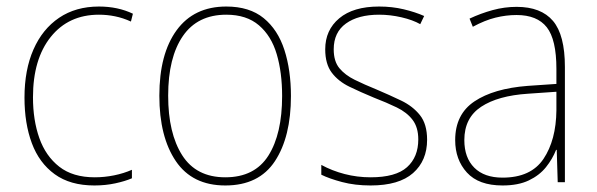

<svg xmlns="http://www.w3.org/2000/svg" viewBox="-20 -558 1828 588"><path d="M269 10Q195 10 147.5 -24.5Q100 -59 77.5 -119.5Q55 -180 55 -259Q55 -344 82.5 -406.5Q110 -469 161 -503.5Q212 -538 283 -538Q341 -538 387 -516L381 -492Q357 -503 332.5 -508Q308 -513 283 -513Q190 -513 135.5 -445Q81 -377 81 -260Q81 -190 100.5 -135Q120 -80 161.5 -47.5Q203 -15 270 -15Q300 -15 329.5 -21Q359 -27 384 -38V-12Q363 -3 333 3.5Q303 10 269 10Z M871 -264Q871 -139 822 -64.5Q773 10 670 10Q569 10 518.5 -64.5Q468 -139 468 -265Q468 -393 521 -465.5Q574 -538 673 -538Q744 -538 787.5 -502.5Q831 -467 851 -405Q871 -343 871 -264ZM495 -265Q495 -150 538 -82.5Q581 -15 670 -15Q760 -15 802 -81.5Q844 -148 844 -264Q844 -336 827.5 -392Q811 -448 773 -480.5Q735 -513 673 -513Q585 -513 540 -447.5Q495 -382 495 -265Z M1288 -130Q1288 -66 1245 -28Q1202 10 1115 10Q1067 10 1027.5 -0.5Q988 -11 964 -23V-53Q997 -35 1035.5 -25Q1074 -15 1115 -15Q1192 -15 1226.5 -46Q1261 -77 1261 -131Q1261 -168 1243.5 -191Q1226 -214 1195 -229Q1164 -244 1125 -259Q1084 -276 1050 -292.5Q1016 -309 996 -335.5Q976 -362 976 -407Q976 -466 1019 -502Q1062 -538 1141 -538Q1181 -538 1216.5 -529.5Q1252 -521 1279 -509L1267 -484Q1244 -497 1209.5 -505Q1175 -513 1141 -513Q1077 -513 1039.5 -486Q1002 -459 1002 -407Q1002 -370 1019.5 -349Q1037 -328 1066.5 -313.5Q1096 -299 1133 -284Q1173 -267 1208.5 -250Q1244 -233 1266 -205.5Q1288 -178 1288 -130Z M1562 -537Q1637 -537 1673.5 -494Q1710 -451 1710 -353V0H1688L1685 -99H1683Q1672 -71 1652 -46Q1632 -21 1599.5 -5.5Q1567 10 1519 10Q1446 10 1410 -29.5Q1374 -69 1374 -129Q1374 -208 1433 -247.5Q1492 -287 1596 -295L1684 -301V-347Q1684 -437 1654.5 -474.5Q1625 -512 1562 -512Q1530 -512 1497.5 -504Q1465 -496 1428 -476L1418 -501Q1452 -517 1488.5 -527Q1525 -537 1562 -537ZM1597 -271Q1505 -265 1453.5 -231Q1402 -197 1402 -129Q1402 -75 1432.5 -44.5Q1463 -14 1519 -14Q1606 -14 1644.5 -71.5Q1683 -129 1684 -220V-277Z"/></svg>

Font: Noto Sans Myanmar UI SemiCondensed Thin
Style: Regular
Weight: 100
Width: 4
Designer: Monotype Design Team
Foundry: Monotype Imaging Inc.
Version: Version 2.103; ttfautohint (v1.8.4.7-5d5b)